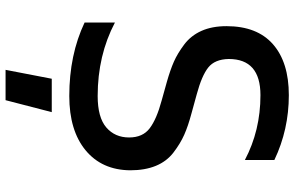

<svg xmlns="http://www.w3.org/2000/svg" viewBox="-204 -608 1058 690"><g transform="rotate(90 325.0 -263.0)"><path d="M325 17Q177 17 61 -38V-147Q179 -85 325 -85Q402 -85 438 -116Q474 -147 474 -198Q474 -247 441 -272Q408 -297 341 -315L273 -334Q231 -346 201.5 -359Q172 -372 140 -396Q108 -420 91 -458Q74 -496 74 -548Q74 -658 139 -715Q204 -772 322 -772Q446 -772 555 -720V-614Q449 -670 322 -670Q192 -670 192 -556Q193 -506 222.5 -482.5Q252 -459 319 -441L388 -422Q433 -410 464.5 -396Q496 -382 528 -357.5Q560 -333 576 -294Q592 -255 592 -202Q591 -100 520 -41.5Q449 17 325 17ZM231 246 263 80H383L340 246Z"/></g></svg>

Font: Biryani DemiBold
Style: Regular
Weight: 600
Designer: Dan Reynolds and Mathieu Réguer
Foundry: Dan Reynolds and Mathieu Réguer
Version: Version 1.003;PS 001.003;hotconv 1.0.70;makeotf.lib2.5.58329